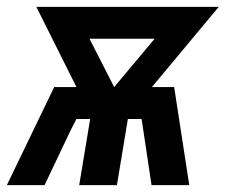

<svg xmlns="http://www.w3.org/2000/svg" viewBox="-42 -540 662 560"><path d="M-22 0 116 -286H181L64 -520H596L401 -286H466L510 0H400L371 -193H331L299 0H189L221 -193H181L164 -160L88 0ZM291 -286 409 -427H219Z"/></svg>

Font: Iosevka Aile
Style: Bold Italic
Weight: 700
Italic angle: -9°
Designer: Belleve Invis
Foundry: Belleve Invis
Version: Version 28.0.1; ttfautohint (v1.8.4)